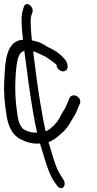

<svg xmlns="http://www.w3.org/2000/svg" viewBox="-21 -689 490 965"><path d="M295.8 -330.5C310.9 -330.5 321.3 -343 318.7 -358L317.6 -365C315.8 -375.4 310.2 -385.5 302.3 -394.3C280.6 -419 253 -438.2 218.2 -453.1C195.9 -467.7 176.9 -477.7 162.5 -480.6C151.8 -482.8 147.5 -484.5 139.3 -486.3C138.9 -490.1 138.2 -496.3 137.7 -501C131.8 -561.7 132.2 -599.1 135.7 -609.2L141.7 -626.1C147.1 -640.8 138.3 -656.8 128.8 -663.7C119 -670.9 104.3 -671.5 99.1 -655.4L93.9 -638.5C81.8 -602.7 89.4 -538.1 94.8 -489.3C72 -487.9 51.7 -479.6 35.3 -457.6C15.9 -434.4 6.1 -388.8 2.6 -322.2C1.7 -303.8 0.8 -289.2 0.1 -277.8C-2.7 -228.4 1.6 -170.7 12.7 -104C21.5 -51 42.2 -11.6 78.5 8.7C111.7 26.4 142.8 34.3 171.3 32.5H180.1C186.3 53.4 195.2 81.5 201.8 104C218.2 159.6 234 199.1 251.5 224.1L265.5 243.4C276.2 258.5 289.6 259.7 297.4 252C304.8 244.7 307.7 228.7 297.5 213.3C284.6 194.7 274.4 177.2 266.2 159.4C258.8 143.4 244.5 100 222.8 25.5C244 17.9 266.4 2.5 289.1 -20C303.7 -31.2 317 -47.6 329.4 -68.8C341.3 -89.2 349.4 -102.6 353.4 -108.4C362.6 -122.1 369.4 -143.7 375.2 -157.2L380.7 -167.6L381 -168.4C385.5 -181.8 380 -197.6 365 -205.7C349.2 -214.3 333.4 -207.8 328.4 -196.4L324.2 -186.6C320.7 -179.3 317.2 -170.7 313.9 -161.9C306.1 -141 300.5 -138.8 286.8 -113.2C271.5 -81.1 265.3 -73.9 239 -49.1C228.7 -39.3 219.5 -33.3 208.2 -29.1C200.8 -61.6 191.6 -110.3 181.6 -170.7C170.4 -237.6 158.8 -321.7 145.6 -430.6L149 -430C158.8 -428.2 189.8 -412.5 206.7 -404.7C218.8 -397.1 233.2 -387.1 246.2 -377.4C255.1 -370.7 260.9 -365.5 262.9 -363.1L263.8 -358C266.3 -343 280.8 -330.5 295.8 -330.5ZM144 -132C150.4 -93.5 157.2 -58.9 165.4 -22.5H160.7L160.3 -22.5C144.5 -21 124 -25.5 100 -37.6C86.1 -46.9 73.8 -67.3 67.6 -104.5C66 -113.9 64.8 -123.4 63.8 -133.2L63.8 -133.6L63.7 -134C49.4 -219.8 55.7 -361.4 71.7 -402.6C78.7 -420.7 87.7 -430.1 101.2 -433.4C115.2 -320.4 129.6 -218.4 144 -132Z"/></svg>

Font: MewTooHand
Style: BdCondLta
Weight: 400
Designer: Mew Too, Robert Jablonski
Version: Version 0.77